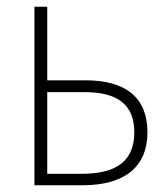

<svg xmlns="http://www.w3.org/2000/svg" viewBox="-20 -549 499 569"><path d="M82 0H225C351 0 417 -56 417 -157C417 -258 355 -311 233 -311H120V-529H82ZM120 -34V-276H230C331 -276 378 -237 378 -157C378 -75 329 -34 223 -34Z"/></svg>

Font: Noto Sans SemiCondensed ExtraLight
Style: Regular
Weight: 200
Width: 4
Designer: Monotype Design Team
Foundry: Monotype Imaging Inc.
Version: Version 2.013